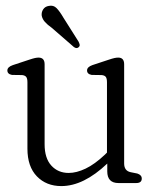

<svg xmlns="http://www.w3.org/2000/svg" viewBox="-20 -634 524 665"><path d="M75 -119V-349Q75 -362 70.8 -367.5Q66.5 -373 56.5 -374L21.5 -374.5Q5.5 -377.5 5.5 -390Q5.5 -402 24.5 -408.5L80.5 -427Q94 -431.5 101 -433Q108 -434.5 113.5 -434.5Q134.5 -434.5 134.5 -411.5V-134.5Q134.5 -86 157.8 -60.5Q181 -35 218 -35Q245 -35 276.5 -50Q308 -65 343.5 -98.5L350.5 -105.5V-349Q350.5 -362 346.5 -367.5Q342.5 -373 332 -374L297.5 -374.5Q281.5 -377.5 281.5 -390Q281.5 -402 300 -408.5L356 -427Q369.5 -431.5 376.5 -433Q383.5 -434.5 389.5 -434.5Q410 -434.5 410 -411.5V-68Q410 -42 433 -37.5L455.5 -33Q471 -28 471 -15.5Q471 0 451.5 0H390.5Q351.5 0 351.5 -40.5V-67.5Q269.5 10.5 192.5 10.5Q140.5 10.5 107.8 -23.2Q75 -57 75 -119ZM199.5 -573 252 -490Q254.5 -485 255.8 -480Q257 -475 253 -471Q246 -464 236 -471L159.5 -537.5Q144.5 -548 135.8 -557.8Q127 -567.5 124.5 -579.5Q123 -591.5 129.5 -601.5Q136 -611.5 149 -613.5Q165 -617 176 -605.8Q187 -594.5 199.5 -573Z"/></svg>

Font: Fraunces 144pt S100 Light
Style: Regular
Weight: 300
Version: Version 1.000; ttfautohint (v1.8.3)